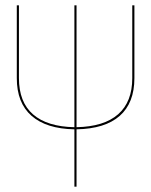

<svg xmlns="http://www.w3.org/2000/svg" viewBox="-20 -700 567 720"><path d="M484 -680V-407Q484 -314 429 -265.5Q374 -217 267 -215V0H259V-215Q154 -217 98.5 -265.5Q43 -314 43 -407V-680H51V-407Q51 -317 104 -271Q157 -225 259 -223V-680H267V-223Q370 -225 423 -271.5Q476 -318 476 -407V-680Z"/></svg>

Font: Fira Sans Compressed Eight
Style: Regular
Weight: 100
Width: 1
Designer: bBox Type GmbH & Carrois Corporate GbR & Edenspiekermann AG
Foundry: bBox Type GmbH & Carrois Corporate GbR & Edenspiekermann AG
Version: Version 4.301